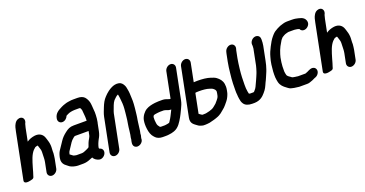

<svg xmlns="http://www.w3.org/2000/svg" viewBox="-42 -1630 5220 2749"><g transform="rotate(-20 2568.0 -255.5)"><path d="M318.2 -649.5C357.3 -715.1 310.5 -777 241.9 -748.9C217.1 -738.7 203.1 -722.7 190.3 -700.7C171.5 -670.3 163.6 -631.5 155.5 -591L16.7 104C6.3 156.1 82 147.2 118.7 137C137.3 131.8 148.6 130.7 158.7 120.4C168.5 110.3 168.5 100.7 173.1 86.5C185.7 47.9 190.3 35.1 206.2 -24C234.8 -121.7 258.4 -203 307.6 -257.7C317 -267.5 327.7 -275.7 339.8 -286.8C352.3 -291.8 362.3 -295 377.7 -297.5C379.7 -295.5 381.7 -292.4 382.1 -291.2C387.6 -275.3 392.6 -259.5 397.4 -243.6C399.5 -235.3 401.7 -227.6 404.3 -218.9C407.2 -203.7 406.9 -182.7 405.4 -159.3C402.3 -112.7 406.2 -83.7 397.1 -38L368.5 105C360.5 145 387.3 178.5 427.4 178.5C467.2 178.5 508.5 145.3 516.5 105L544.5 -35C550.5 -64.9 551.2 -89.1 554.6 -115.9C554.6 -116.2 554.7 -116.7 554.7 -117.1C555.6 -144.7 552.8 -148.5 556 -178.1C558.1 -197.3 557.5 -214.7 557.3 -230.8C555.2 -272.3 545.5 -305.4 534.5 -337.9L525.7 -363.9C509.2 -412.4 465.3 -452.8 388.1 -444.4C342.1 -438 300.4 -423.5 265 -398.3L303.9 -593C307.9 -613.2 315.3 -635 318.2 -649.5Z M1299.8 -317C1306.7 -351.7 1310.5 -389 1311.6 -422.1C1312.1 -448.5 1313.6 -482.5 1309 -507.4C1306.9 -519.2 1307.1 -538.6 1305.7 -554.4L1303.3 -582.6C1302 -594 1301.3 -603.3 1299.4 -611.1L1295 -629.1C1288.1 -656.1 1269.7 -688.3 1252.5 -707.3C1230.2 -730.7 1193.2 -743.5 1147.4 -743.5H1084.4C1074.1 -743.5 1062.1 -744 1050.4 -742.4C1015.9 -737.6 983.2 -734.6 951.8 -722.7C934 -716.6 915.6 -711.5 897.7 -701.8L882.4 -693.9C834.5 -670.3 783.2 -639.8 770.3 -575L768.5 -566C760.5 -526.2 786.8 -491.5 827.1 -491.5C865.7 -491.5 900.6 -520.5 914 -556.7C917.5 -559 922.6 -561.7 925.2 -562.9L945.2 -572.9C958.1 -578.8 976.9 -586.6 991.5 -588.7C1011.4 -592.1 1031.7 -595.5 1052.9 -595.5H1117.9C1121.2 -595.5 1124.3 -594.5 1127.7 -594.5C1128.7 -594.5 1131.1 -593.6 1135.4 -592C1143.3 -581.1 1146.6 -570.7 1151.4 -554.9C1156.4 -528.9 1154.1 -491 1159.7 -459.2L1160.7 -440.2C1161 -421.8 1161.7 -408.6 1160.5 -391.5H964.2C900.9 -391.5 868.7 -371.3 827.3 -339.2C786.9 -308 759.4 -280.6 731.2 -238.3L714.1 -212.4C694.1 -183.7 673.7 -151 654.5 -123.6C636.2 -97.5 623.9 -57.3 616.7 -21C606.9 28 621.2 62.4 644.3 87.4C657.2 100.9 674.8 110.9 685.1 120.8C709 143.6 743.4 158.3 783.9 165.3L800.2 168.3C807.6 169.7 816.4 170.5 825 170.5H906C942.5 170.5 980.9 160.8 1010.7 147.4C1023.2 142.8 1039.8 136.6 1054.5 130.5C1070 162 1097.8 180.7 1135.2 192C1177 205 1220.8 174 1236.7 141.5C1258.8 96.6 1236.1 59.4 1204.4 50C1199.2 48.4 1196 47.7 1192.8 46C1191.2 43.4 1189.3 38.4 1188.7 34.3L1192.9 12.9C1193.9 9.9 1195.3 5.3 1196.6 -0.6C1199 -6.4 1202.3 -14.1 1203.7 -21C1204.2 -23.6 1205.3 -26.8 1207.1 -30.6C1217.1 -51.1 1221.8 -66.6 1232.4 -84.3C1252.1 -116.5 1265.3 -149.1 1273.6 -191L1296.2 -304C1296.9 -307.7 1298.9 -312.5 1299.8 -317ZM768.1 -33C771 -47.8 776.5 -60.4 779.5 -65.1C796.6 -92.4 819.1 -123.3 836.8 -152L850.9 -173.6C868.4 -198.6 878 -207.8 904.3 -229.7C912 -235.2 917.7 -240.2 926.5 -243.5L1136.1 -243.5L1123.6 -180.8L1118.7 -165.8C1115.3 -156.5 1111.2 -148.2 1105.3 -139.1C1083.3 -104.9 1068.8 -65.2 1055.4 -24.9L1032.2 -10.5C1023.6 -5.8 1015.6 -2.6 1005.4 1.7C981.8 11.6 960.8 22.5 935.5 22.5H860.5C857.2 22.5 853.9 22.2 850.8 21.7L834.4 18.7C833.9 18.6 833 18.5 832.3 18.5C828.9 18.5 828.3 17.1 825.4 16.6C816 15.2 804 9.2 800 4.2C792.7 -4.9 773.1 -12.7 764.9 -22C765.3 -23.8 767.4 -29.4 768.1 -33Z M1679.4 10.4 1670.9 53C1669.1 62 1668.3 70.8 1668.3 80.5C1666.7 85.8 1665.3 91.3 1664.1 97L1661.1 112C1654.2 146.8 1657.7 174.2 1679.6 191.8C1726.5 229.3 1815.1 180.9 1808.9 113L1812.1 97C1814.5 85 1822.5 65.6 1819.3 51.1L1828.1 7C1828.1 6.8 1828.2 6.6 1828.2 6.3C1835 -39.6 1838 -74.6 1844.2 -118.7L1849.3 -154.3C1852 -167.8 1854.3 -181 1855.8 -191.8L1859.8 -221.8C1861.1 -231.8 1861.8 -243.7 1864.1 -258.5C1871.6 -305.1 1871.5 -341.1 1876.2 -384.3C1878.9 -420.5 1878.2 -446.9 1876.2 -480.9C1875.2 -525.1 1873.7 -570.1 1865.3 -609.6C1860.8 -635.2 1857.7 -658.3 1844.8 -680.5C1831.1 -706.3 1812.6 -730.8 1775.8 -738.3C1733.5 -746.8 1692.1 -734.6 1661.3 -718.8C1638.2 -706.8 1628.5 -701.5 1605.1 -684.5C1575.4 -663 1562 -646.6 1538.7 -623.8C1501.3 -584.9 1479.8 -542.4 1458.2 -488.2C1443.6 -447.6 1424 -408.3 1414.2 -359L1313.2 147C1305 188 1331.3 221.5 1372.3 221.5C1413.3 221.5 1453 187.9 1461.2 147L1562.2 -359C1564.2 -369 1566.9 -378.2 1570.7 -387.7C1590.9 -440.6 1607.8 -498.7 1636.2 -532.3C1661.1 -555.1 1680.7 -580.1 1708.9 -590.7C1709.7 -589.2 1710.7 -586.7 1710.9 -585C1713.6 -564.9 1718.3 -549.1 1720.1 -526.4C1726 -477.1 1730.8 -422.3 1726 -367.7C1721.5 -326.8 1720.8 -292 1714.7 -251.2C1710.2 -212.4 1708.4 -189.7 1700.8 -152C1693.7 -116.2 1690.8 -79.3 1686.8 -46.5C1684.8 -36 1684.7 -26 1683.1 -18C1681.4 -9.3 1681.1 -1.9 1679.4 10.4Z M2191.6 53.5H2134.3C2125 53.5 2124.5 52.3 2115.6 48.7L2107.2 38.2C2095.9 24 2088.7 14.4 2084.2 -7.3L2080.7 -33.8C2079.8 -42 2078.6 -53.6 2077.3 -66.4C2076.2 -82 2078.3 -90.5 2078.1 -108.4L2079.7 -116C2080.8 -121.9 2084.4 -125.8 2091.4 -136.5C2102.3 -141.1 2113.4 -144.2 2126.4 -145.6C2148.5 -148 2170.8 -152.5 2192.4 -152.5H2251.5C2252.3 -152.2 2253.5 -151.8 2254.5 -151.6C2284.3 -147.2 2307.7 -128.8 2344 -128.5C2346.1 -128.3 2349.6 -127.9 2353.6 -127.7L2343.5 -107.6C2321.5 -64.2 2302.2 -21 2276.7 15.4C2274.5 18.7 2266 34 2258.9 41.1C2239 47.4 2219.5 50.5 2191.6 53.5ZM2563.5 -741.5C2522.9 -741.5 2482.7 -707.2 2474.7 -667L2396.5 -275.5H2391C2387.3 -275.5 2382.7 -276.5 2378.2 -276.5L2365.8 -280.9C2343.3 -287.8 2317 -300.5 2283 -300.5H2223C2212.3 -300.5 2203.4 -300 2191.3 -298.4L2165.2 -296.5C2165.1 -296.5 2164.7 -296.4 2164.5 -296.4C2114.1 -289.8 2068.1 -279.8 2028.3 -256.4C1986.2 -231.7 1943.8 -177 1932.3 -119C1930 -107.7 1928.6 -97.4 1928 -87.1C1927.3 -66.3 1925.1 -50.4 1927.1 -25.7C1931.1 30 1939.8 80.3 1964.1 120.8C1973.4 136.2 1987.6 150.7 1999.2 163.5C2022.5 186.4 2058 201.5 2104.8 201.5H2148.3C2167.7 202.6 2182 199.9 2198.4 198.5C2227.9 196.4 2257.9 188.8 2283.6 179.7C2358.6 153.1 2398.1 81.5 2434 19.2L2455 -20.3C2466.4 -43.8 2477 -63.3 2487.7 -87.9C2505.3 -124.3 2521.2 -158.7 2530.6 -206L2622.7 -667C2630.7 -707.2 2604.1 -741.5 2563.5 -741.5Z M2783.4 -237.5C2794.5 -237.5 2804.3 -237.8 2818 -238.5C2874.1 -238.4 2930.7 -233.8 2969.1 -220.1C2984.7 -214.9 3005.2 -209.3 3014.6 -202.5C3036.2 -185.9 3058.1 -168.4 3052 -138C3050.7 -131.3 3050.4 -124.7 3049.1 -118L3043.5 -90C3038.7 -66 3024.5 -45.5 3010.8 -30.2C3000.5 -18.8 2986.5 0.4 2976.5 9.9C2966.3 19.5 2953.4 28.1 2939.5 40.8C2928.7 50.9 2918.9 56.2 2902.9 65.1C2875.6 77.4 2840.9 86.6 2806.5 92.7L2793.2 94.5C2770.8 94.7 2744.8 97.6 2741.2 93.2C2740.6 92.4 2739.5 91.4 2738.5 90.8C2724.3 83 2714.3 74.4 2699.7 64L2759.1 -233.2C2766.4 -235.7 2769.8 -237.5 2783.4 -237.5ZM2813 -385.5C2804.6 -385.5 2797.4 -385.2 2789.2 -384.4L2844.9 -663C2852.9 -703.2 2826.3 -737.5 2785.7 -737.5C2745.1 -737.5 2704.9 -703.2 2696.9 -663L2550.9 68C2533.4 155.9 2587.1 180.8 2626.9 211.4C2627 211.5 2627.2 211.6 2627.3 211.7L2644.9 223.7C2645.2 224 2645.9 224.3 2646.4 224.5C2662.2 231.7 2683.2 239.2 2704.4 243.3C2727.2 246.7 2748.8 242.5 2767.6 242.5C2779.6 242.5 2793 240.9 2805.3 238.2C2855.7 227 2903.3 213.9 2947.2 195.4C2947.5 195.3 2947.9 195.1 2948.2 194.9L2968.2 184.9C2988.8 174.4 3009.1 158.4 3026.6 142.6L3041.5 130.2C3063 114.5 3081.9 95.4 3099.8 73.7C3121.7 47.7 3151.4 15 3167.6 -22.2L3178.8 -48.2C3184.3 -61.3 3188.4 -74.4 3191.1 -88L3197.1 -118C3204.7 -156.1 3202.3 -183.5 3198.7 -210.2C3189.1 -265 3157.7 -298.9 3119.2 -327.4C3096.7 -344.8 3067.9 -351.7 3041.2 -361.9C2987.1 -380.1 2917.8 -386.5 2844.2 -386.5C2832.9 -386.5 2822.2 -385.5 2813 -385.5Z M3415.4 -691C3397.5 -678.1 3385 -661.3 3378.6 -641.3L3375.3 -630C3372.7 -620.2 3370.7 -612.2 3369.3 -605L3347.5 -496C3334.1 -429 3331.8 -394.4 3323.8 -327.1C3316.5 -274.6 3313.6 -220.3 3311.2 -178.3C3309.3 -147.3 3310.6 -104 3309.4 -73.9C3308.8 -41.7 3310.3 -26.4 3313.1 -0.6L3314.3 23.3C3315.4 35.5 3316.9 46.3 3318.8 57.4C3323.9 86.5 3326.9 109.9 3344.2 136C3366 173.1 3411.6 191.5 3471.8 191.5H3509.8C3532.7 191.5 3553.1 185.9 3570.7 180.9C3630.9 162.1 3668.9 114.8 3702.9 70.1C3730.7 33 3749.1 -23.8 3769.9 -60.7C3780.5 -79.5 3794.6 -120.8 3803.6 -138.3C3814.2 -159.3 3819.5 -178.1 3828.2 -199.7C3842.3 -238.2 3852.6 -281.3 3861 -323L3903.5 -536C3906.8 -552.7 3909 -567.6 3909.3 -581.2L3909.7 -597.8C3912.9 -634.5 3912.7 -672 3881.5 -690.1C3844.7 -711.5 3798.7 -692.6 3774.8 -659.2C3763.2 -643.1 3756.7 -623.3 3758.5 -603.5C3758.9 -598.6 3760.1 -594 3759.7 -592C3758.5 -586.3 3759.3 -582.5 3759.6 -575.7L3758.5 -560.5C3758.1 -555.4 3757.8 -550.8 3757.5 -546.1L3708.9 -302.5C3701.6 -276.5 3695 -247.5 3686.4 -224L3677.4 -198.5C3666.2 -173.5 3651.3 -131.7 3638.6 -107.8C3626.7 -84.5 3610.1 -45.9 3598.1 -20.5C3587.3 0.6 3582.4 6.4 3568 23.1C3556 36.9 3553.8 43.5 3539.3 43.5H3494.3C3491 42.9 3482.7 41 3475.8 39.3C3473.1 29.2 3470.4 16.6 3468 3.4C3461 -31.4 3460.9 -59.4 3460.5 -101.5C3461.1 -180 3462.7 -248.9 3472.9 -337.9C3482.2 -404 3483.4 -435.5 3495.5 -496L3517.3 -605C3517.8 -607.6 3518.8 -611.2 3520.5 -616.7L3523.8 -627.9C3529.4 -647.9 3527 -666.3 3517.3 -682C3498.3 -712.3 3453.4 -718.6 3415.4 -691Z M4610.9 -667.6C4588.5 -722.1 4525.8 -729.5 4464.6 -742.3C4464.4 -742.3 4463.8 -742.4 4463.5 -742.4L4444.1 -744.4C4434.7 -745.8 4425.4 -746.2 4413.4 -745.5H4339.8C4318.1 -745.5 4297.5 -741.2 4279.5 -736C4242.6 -726.5 4214.5 -716 4180.9 -697.7C4148 -680.4 4123.1 -664.6 4097.6 -636L4079.4 -614.9C4050.5 -581.6 4021.8 -530.7 4000.6 -488.6C3977.9 -443.6 3958.7 -404.1 3944.2 -348.8C3932.8 -306.2 3927.3 -288 3920.9 -242.2C3911.2 -170.2 3906.8 -110.3 3909.8 -50.1C3910.5 -20.7 3918.4 4.5 3922 26.3C3922.1 26.5 3922.2 27 3922.2 27.3C3936.6 80.2 3970.1 110.3 4009.6 138.5L4019.8 146.4C4034.3 157.6 4051.4 170.5 4075.2 175.2C4098.4 182.1 4127.8 186.6 4155.8 189.4L4170.7 191.3C4180 193.3 4190.5 194.2 4204.8 193.5H4307.4C4322.4 193.5 4335.5 191.7 4349.5 186.9C4379 179.1 4412.7 163.7 4437.3 150.7C4458.9 144.7 4479.4 133 4494.4 111.6C4524.4 68.7 4508.5 27.5 4481.1 12.3C4440.7 -10.1 4394.5 20.7 4370.1 31.8C4361.2 35.9 4349.9 38.3 4335.4 45.5H4221.2C4215.1 44.3 4208.7 43.2 4202.9 42.6L4185.3 40.6C4164 38.2 4138.2 33.5 4130.6 26.2C4119.4 15.6 4108.2 10.3 4097.2 2.4C4091.9 -1.3 4087.7 -6.6 4079.3 -14C4075 -17.8 4073.4 -21.8 4069.6 -31.5C4066 -49.6 4061.1 -63.4 4059.9 -83.7C4059.9 -110.8 4060.2 -133 4060.7 -162.1C4061.8 -196.7 4069.4 -249.5 4077.9 -292.7C4080.9 -304.4 4085.1 -320.1 4089.8 -337C4101.7 -379.3 4115.5 -409 4132.9 -445.4C4142.3 -463.7 4165.8 -502.1 4176.3 -520.7L4186.2 -533.5C4194.8 -543.8 4199.6 -550 4206.2 -555.6C4225.5 -568.1 4253.1 -584.7 4274 -588.7C4286.3 -591.1 4300.7 -597.5 4310.3 -597.5H4390.3C4392.6 -597.5 4394.8 -597.8 4397 -597.6L4415 -595.6C4422.5 -594.1 4433.4 -591.8 4444.1 -591.5C4452.3 -588.8 4464.2 -586.4 4471.8 -583.2C4478.8 -567.6 4490.9 -554.1 4511.7 -548.8C4552.1 -538.6 4596 -566.2 4612.4 -603.7C4622 -625.6 4619 -648.5 4610.9 -667.6Z M4879.2 -649.5C4918.3 -715.1 4871.5 -777 4802.9 -748.9C4778.1 -738.7 4764.1 -722.7 4751.3 -700.7C4732.5 -670.3 4724.6 -631.5 4716.5 -591L4577.7 104C4567.3 156.1 4643 147.2 4679.7 137C4698.3 131.8 4709.6 130.7 4719.7 120.4C4729.5 110.3 4729.5 100.7 4734.1 86.5C4746.7 47.9 4751.3 35.1 4767.2 -24C4795.8 -121.7 4819.4 -203 4868.6 -257.7C4878 -267.5 4888.7 -275.7 4900.8 -286.8C4913.3 -291.8 4923.3 -295 4938.7 -297.5C4940.7 -295.5 4942.7 -292.4 4943.1 -291.2C4948.6 -275.3 4953.6 -259.5 4958.4 -243.6C4960.5 -235.3 4962.7 -227.6 4965.3 -218.9C4968.2 -203.7 4967.9 -182.7 4966.4 -159.3C4963.3 -112.7 4967.2 -83.7 4958.1 -38L4929.5 105C4921.5 145 4948.3 178.5 4988.4 178.5C5028.2 178.5 5069.5 145.3 5077.5 105L5105.5 -35C5111.5 -64.9 5112.2 -89.1 5115.6 -115.9C5115.6 -116.2 5115.7 -116.7 5115.7 -117.1C5116.6 -144.7 5113.8 -148.5 5117 -178.1C5119.1 -197.3 5118.5 -214.7 5118.3 -230.8C5116.2 -272.3 5106.5 -305.4 5095.5 -337.9L5086.7 -363.9C5070.2 -412.4 5026.3 -452.8 4949.1 -444.4C4903.1 -438 4861.4 -423.5 4826 -398.3L4864.9 -593C4868.9 -613.2 4876.3 -635 4879.2 -649.5Z"/></g></svg>

Font: Smoothie
Style: SeBdIt
Weight: 600
Foundry: Cannot Into Space Fonts
Version: Version 0.8